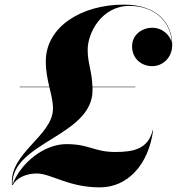

<svg xmlns="http://www.w3.org/2000/svg" viewBox="-20 -780 764 830"><path d="M178 -515C178 -473 185.5 -437.5 193 -405H65V-403H193.5C201.5 -370 209 -340.5 209 -311C209 -192 18 -119 32 20H35C50 -10 92.5 -30 138.5 -30C201.5 -30 275 30 412 30C531 30 622 -67 642 -217H640C620 -135 556 -123 478 -123C387 -123 367 -157 267 -157C170 -157 69.5 -75.5 34 17.5C29 -165 380 -191 380 -390C380 -394.5 380 -399 380 -403H565V-405H379.5C377.5 -474 359 -505 359 -565C359 -639 420.5 -754.5 539.5 -754.5C648.5 -754.5 719.5 -685.5 722.5 -595C716.5 -626 684 -660 638 -660C594 -660 551 -630 551 -580C551 -525 593 -494 638 -494C683 -494 724.5 -530 724.5 -586C724.5 -678 661.5 -760 514.5 -760C333.5 -760 178 -665 178 -515Z"/></svg>

Font: Bodoni* 96pt
Style: Bold Italic
Weight: 700
Italic angle: -13°
Version: Version 2.3